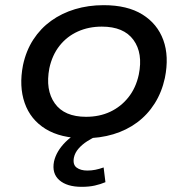

<svg xmlns="http://www.w3.org/2000/svg" viewBox="-20 -526 727 743"><path d="M307 9Q215 9 156.5 -27Q98 -63 75.5 -127.5Q53 -192 69 -274Q81 -330 109 -373Q137 -416 178 -445.5Q219 -475 270.5 -490.5Q322 -506 381 -506Q473 -506 531 -470Q589 -434 612 -371Q635 -308 618 -224Q606 -169 578.5 -125.5Q551 -82 510.5 -52Q470 -22 418.5 -6.5Q367 9 307 9ZM313 -74Q365 -74 406.5 -93.5Q448 -113 477 -149.5Q506 -186 517 -237Q534 -320 496.5 -371.5Q459 -423 374 -423Q323 -423 281 -404Q239 -385 210.5 -349Q182 -313 171 -262Q155 -178 192 -126Q229 -74 313 -74ZM296 197Q239 197 209.5 171Q180 145 189 99Q198 59 233.5 23.5Q269 -12 328 -36L356 0Q337 8 317.5 20.5Q298 33 284 49Q270 65 266 84Q261 111 276.5 122.5Q292 134 318 134Q334 134 349 131Q364 128 381 122L388 179Q369 187 347 192Q325 197 296 197Z"/></svg>

Font: Nunito Sans 7pt SemiExpanded Medium
Style: Italic
Weight: 500
Width: 6
Italic angle: -9°
Designer: Vernon Adams
Foundry: Vernon Adams
Version: Version 3.101;gftools[0.9.27]